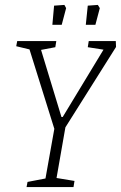

<svg xmlns="http://www.w3.org/2000/svg" viewBox="-20 -761 492 781"><path d="M210 -37 283 -25 279 0H88L92 -21L165 -35L201 -237L100 -560L46 -573L50 -594H209L205 -569L147 -558L230 -285H235L401 -559L337 -569L341 -594H451L452 -570L246 -243ZM200 -738 242 -741 249 -728 231 -660H193ZM337 -738 378 -741 386 -728 368 -660H329Z"/></svg>

Font: Grenze ExtraLight
Style: Italic
Weight: 275
Italic angle: -10°
Designer: Renata Polastri
Foundry: Omnibus-Type
Version: Version 1.002; ttfautohint (v1.8)